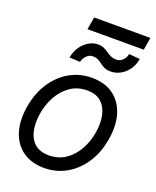

<svg xmlns="http://www.w3.org/2000/svg" viewBox="-160 -966 871 1071"><g transform="rotate(20 275.0 -430.5)"><path d="M233.4 11.7Q157.7 11.2 106.9 -24.7Q56.2 -60.5 35.4 -125Q14.6 -189.5 28.3 -275.4Q42 -359.4 82.3 -421.6Q122.6 -483.9 182.6 -518.3Q242.7 -552.7 315.4 -552.7Q390.6 -552.7 441.2 -516.8Q491.7 -481 512.7 -416Q533.7 -351.1 519.5 -264.6Q506.3 -181.6 465.8 -119.4Q425.3 -57.1 365.5 -22.9Q305.7 11.2 233.4 11.7ZM234.4 -63.5Q292 -64 334.5 -93.5Q377 -123 403.3 -171.1Q429.7 -219.2 438.5 -275.4Q447.3 -329.1 438 -375Q428.7 -420.9 398.4 -449.2Q368.2 -477.5 313.5 -477.5Q256.3 -477.5 213.6 -447.5Q170.9 -417.5 144.5 -369.1Q118.2 -320.8 109.4 -264.6Q100.6 -211.4 109.6 -165.5Q118.7 -119.6 149.2 -91.8Q179.7 -64 234.4 -63.5ZM462.9 -748 528.3 -742.2Q522 -705.6 502.9 -678.5Q483.9 -651.4 457 -636.5Q430.2 -621.6 400.4 -621.1Q376 -621.1 360.8 -628.2Q345.7 -635.3 334.2 -644.3Q322.8 -653.3 309.8 -660.2Q296.9 -667 276.4 -667Q257.3 -667 241 -650.6Q224.6 -634.3 220.7 -613.3L157.2 -616.2Q163.6 -652.3 182.1 -679.9Q200.7 -707.5 227.3 -723.4Q253.9 -739.3 283.2 -739.3Q303.7 -739.3 318.4 -732.4Q333 -725.6 345.7 -716.6Q358.4 -707.5 372.6 -700.9Q386.7 -694.3 406.2 -694.3Q426.3 -693.8 442.9 -709.7Q459.5 -725.6 462.9 -748ZM543.9 -873 531.2 -798.8H197.3L210 -873Z"/></g></svg>

Font: Inter Tight
Style: Italic
Weight: 400
Italic angle: -9.39999°
Designer: Rasmus Andersson
Foundry: rsms
Version: Version 3.002